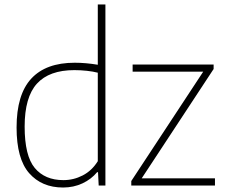

<svg xmlns="http://www.w3.org/2000/svg" viewBox="-20 -828 1008 857"><path d="M54 -259Q54 -406 119.5 -477Q185 -548 313.5 -548Q362.5 -548 416.5 -539V-808H450.5V0H420.5L417.5 -59.5H413.5Q387.5 -28 348 -9.5Q308.5 9 261.5 9Q166.5 9 110.2 -55Q54 -119 54 -259ZM416.5 -108.5V-503.5Q395.5 -509 367.2 -512Q339 -515 312 -515Q200 -515 145 -454.8Q90 -394.5 90 -263Q90 -132.5 135.2 -78.2Q180.5 -24 263 -24Q308.5 -24 349.2 -45Q390 -66 416.5 -108.5ZM612.5 -32H939.5V0H566V-20L887 -508H572V-540H933.5V-520Z"/></svg>

Font: Encode Sans Thin
Style: Regular
Weight: 250
Designer: Multiple Designers
Foundry: Impallari Type
Version: Version 2.000